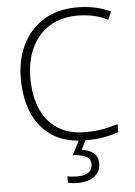

<svg xmlns="http://www.w3.org/2000/svg" viewBox="-62 -771 746 1058"><g transform="rotate(-5 310.5 -242.0)"><path d="M403.8 -678.7Q312.5 -678.7 247.8 -638.2Q183.1 -597.7 148.9 -525.6Q114.7 -453.6 114.7 -358.9Q114.7 -260.7 145.5 -188.2Q176.3 -115.7 238 -75.4Q299.8 -35.2 392.1 -35.2Q445.3 -35.2 489.5 -43.2Q533.7 -51.3 571.3 -64V-20Q535.6 -6.3 491 1.7Q446.3 9.8 387.2 9.8Q279.8 9.8 207.5 -36.1Q135.3 -82 98.6 -165Q62 -248 62 -358.9Q62 -464.8 102.5 -547.1Q143.1 -629.4 219.7 -676.8Q296.4 -724.1 404.3 -724.1Q506.8 -724.1 589.8 -685.1L570.3 -641.1Q531.2 -660.6 489.5 -669.7Q447.8 -678.7 403.8 -678.7ZM451.7 142.6Q451.7 188 417.7 214.1Q383.8 240.2 325.7 240.2Q308.1 240.2 294.7 238.5Q281.2 236.8 271 234.4V198.7Q291.5 204.1 326.7 204.1Q364.3 204.1 386.7 189.2Q409.2 174.3 409.2 144Q409.2 114.7 383.8 101.1Q358.4 87.4 310.5 85.4L354.5 0H392.1L361.8 60.5Q402.3 64.9 427 85.4Q451.7 106 451.7 142.6Z"/></g></svg>

Font: Open Sans Light
Style: Regular
Weight: 300
Designer: Monotype Design Team
Foundry: Monotype Imaging Inc.
Version: Version 3.000; ttfautohint (v1.8.4)